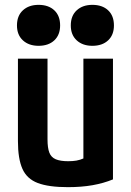

<svg xmlns="http://www.w3.org/2000/svg" viewBox="-20 -762 540 792"><path d="M260 10Q181 10 136 -7Q91 -24 72.5 -65.5Q54 -107 54 -180V-520H176V-187Q176 -152 183.5 -132.5Q191 -113 210 -105Q229 -97 261 -97Q280 -97 295 -99.5Q310 -102 327 -109.5Q344 -117 369 -131L324 -54V-520H446V-22Q407 -6 361.5 2Q316 10 260 10ZM139 -573Q99 -573 74.5 -595.5Q50 -618 50 -657Q50 -697 74.5 -719.5Q99 -742 139 -742Q180 -742 204 -719.5Q228 -697 228 -657Q228 -618 204 -595.5Q180 -573 139 -573ZM361 -573Q321 -573 296.5 -595.5Q272 -618 272 -657Q272 -697 296.5 -719.5Q321 -742 361 -742Q402 -742 426 -719.5Q450 -697 450 -657Q450 -618 426 -595.5Q402 -573 361 -573Z"/></svg>

Font: M PLUS Code Latin SemiBold
Style: Regular
Weight: 600
Designer: Coji Morishita
Foundry: UNDERFOREST DESIGN
Version: Version 1.002; ttfautohint (v1.8.3)